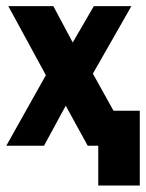

<svg xmlns="http://www.w3.org/2000/svg" viewBox="-29 -466 467 614"><path d="M117.7 -225.6 -2.4 -446.3H141.6L203.6 -330.1L271 -446.3H391.1L268.1 -230.5L334 -111.8H418V127.4H285.2V0H251.5L181.2 -127.9L111.8 0H-8.8Z"/></svg>

Font: Roboto Flex Super Cond Bold
Style: Regular
Weight: 700
Width: 3
Designer: Berlow after Robertson
Foundry: Google
Version: Version 3.000